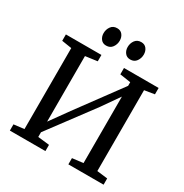

<svg xmlns="http://www.w3.org/2000/svg" viewBox="-211 -1116 1231 1282"><g transform="rotate(30 405.0 -475.0)"><path d="M44 0V-48L123.5 -57.5V-682L47 -694V-743H321V-694L229.5 -681.5V-176L330 -316L578.5 -653.5V-681.5L495 -694V-743H762V-694L685 -681.5V-58L766.5 -48V0H495V-48L578.5 -58V-570.5L486 -438L229.5 -94V-58L318 -48V0ZM315.5 -812.5Q289.5 -812.5 275 -831.5Q260.5 -850.5 260.5 -876.5Q260.5 -905.5 276.8 -928Q293 -950.5 323 -950.5H324Q350.5 -950.5 365 -931.8Q379.5 -913 379.5 -886.5Q379.5 -858 363.2 -835.2Q347 -812.5 316.5 -812.5ZM501.5 -812.5Q475.5 -812.5 460.8 -831.5Q446 -850.5 446 -876.5Q446 -905.5 462.2 -928Q478.5 -950.5 509 -950.5H510Q536 -950.5 550.5 -931.8Q565 -913 565 -886.5Q565 -858 548.8 -835.2Q532.5 -812.5 502.5 -812.5Z"/></g></svg>

Font: Merriweather 24pt
Style: Regular
Weight: 400
Designer: Eben Sorkin
Foundry: Eben Sorkin
Version: Version 2.100